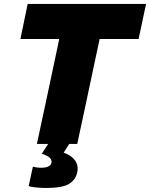

<svg xmlns="http://www.w3.org/2000/svg" viewBox="-20 -733 764 978"><path d="M168 0Q180 -56.5 191.2 -109.2Q202.5 -162 217.5 -231L262 -441Q267.5 -466.5 272.5 -490Q277 -513 281.5 -534.5H84L121 -713H724L686 -534.5H487.5Q483 -513 478 -489.8Q473 -466.5 467.5 -441L423 -231Q408 -162 397 -109.5Q386 -56.5 373.5 0ZM213.5 224.5Q192.5 224.5 164.5 221.8Q136.5 219 126 215L147.5 116Q152.5 117.5 163.8 119.5Q175 121.5 189 121.5Q236.5 121.5 242 96Q242.5 93 242.5 90Q242.5 80 234.5 71.5Q224 60.5 193 50L245.5 -31.5H340L332.5 0L304.5 44.5Q344.5 59 363 85Q375.5 103.5 375.5 125.5Q375.5 134.5 373.5 144.5Q365.5 183.5 331.2 204Q297 224.5 213.5 224.5Z"/></svg>

Font: Heraclito ExtraBold
Style: Italic
Weight: 800
Italic angle: -12°
Designer: Kostas Bartsokas (font) & Cristiano Sobral (main changes)
Foundry: Kostas Bartsokas (font) & Cristiano Sobral (main changes)
Version: Version 1.00;July 8, 2020;FontCreator 13.0.0.2655 64-bit